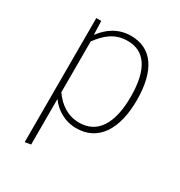

<svg xmlns="http://www.w3.org/2000/svg" viewBox="-184 -700 978 1043"><g transform="rotate(30 305.5 -178.5)"><path d="M336 -573C257 -573 198 -532 157 -476L154 -562H123V216L160 210V-76C194 -28 252 11 328 11C464 11 537 -103 537 -285C537 -471 467 -573 336 -573ZM326 -23C253 -23 199 -62 160 -118V-437C206 -498 254 -540 334 -540C442 -540 499 -455 499 -285C499 -114 438 -23 326 -23Z"/></g></svg>

Font: Glow Sans SC Normal ExtraLight
Style: Regular
Weight: 200
Designer: Ryoko NISHIZUKA (kana, bopomofo & ideographs); Paul D. Hunt (Latin, Greek & Cyrillic); Sandoll Communications, Soo-young
Version: Version 0.93